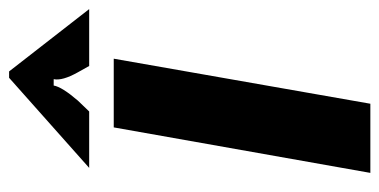

<svg xmlns="http://www.w3.org/2000/svg" viewBox="-226 -608 834 422"><g transform="rotate(-90 191.0 -397.0)"><path d="M174 0H22L122 -564H273ZM33 -618 231 -794H245L382 -618H257L243 -643Q224 -677 228 -696H214Q211 -678 181 -643L157 -618Z"/></g></svg>

Font: Open Sauce Sans ExBold Italic
Style: Regular
Weight: 800
Italic angle: -10°
Designer: Alfredo Marco Pradil
Foundry: Creative Sauce Fz LLC
Version: Version 1.477